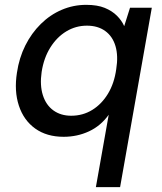

<svg xmlns="http://www.w3.org/2000/svg" viewBox="-20 -553 671 793"><path d="M376 220 429 -79Q396 -33 347.5 -10.5Q299 12 243 12Q173 12 125.5 -22Q78 -56 58 -116.5Q38 -177 50 -253Q59 -314 84.5 -365Q110 -416 148.5 -454Q187 -492 235 -512.5Q283 -533 336 -533Q382 -533 412.5 -520.5Q443 -508 463 -488Q483 -468 493 -445L517 -521H607L476 220ZM274 -75Q322 -75 361 -99Q400 -123 426 -166Q452 -209 460 -267Q469 -322 457 -362.5Q445 -403 414.5 -425Q384 -447 339 -447Q293 -447 254 -423.5Q215 -400 188 -357Q161 -314 152 -256Q144 -201 157 -160Q170 -119 200.5 -97Q231 -75 274 -75Z"/></svg>

Font: DM Sans 10pt Medium
Style: Italic
Weight: 500
Italic angle: -10°
Version: Version 4.004;gftools[0.9.30]